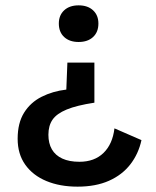

<svg xmlns="http://www.w3.org/2000/svg" viewBox="-20 -528 584 718"><path d="M333 -294V-144Q267 -134 229.5 -118.5Q192 -103 176.5 -80.5Q161 -58 161 -24Q161 8 174 30.5Q187 53 213 65Q239 77 277 77Q333 77 367 44Q401 11 408 -48L509 -4Q498 47 467.5 86.5Q437 126 387.5 148Q338 170 270 170Q204 170 153.5 149Q103 128 74.5 88Q46 48 46 -9Q46 -68 70 -106.5Q94 -145 135.5 -166Q177 -187 228 -193L232 -294ZM274 -508Q308 -508 328 -489.5Q348 -471 348 -440Q348 -408 328 -389.5Q308 -371 274 -371Q240 -371 220 -389.5Q200 -408 200 -440Q200 -471 220 -489.5Q240 -508 274 -508Z"/></svg>

Font: Kantumruy Pro Medium
Style: Regular
Weight: 500
Designer: Sovichet Tep
Foundry: Sovichet Tep
Version: Version 1.002